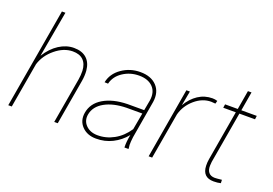

<svg xmlns="http://www.w3.org/2000/svg" viewBox="-104 -1047 1926 1353"><g transform="rotate(20 859.0 -370.0)"><path d="M125 -405.3Q164.6 -469.2 218.3 -503.7Q272 -538.1 329.1 -538.1Q389.6 -538.1 424.3 -506.8Q459 -475.6 464.4 -416.5Q467.3 -379.4 460.4 -338.9L401.9 0H375.5L434.1 -338.9Q439.9 -373 439 -406.2Q436.5 -458 408.4 -485.4Q380.4 -512.7 328.1 -512.2Q261.2 -511.2 199.5 -460.2Q137.7 -409.2 115.7 -338.4L57.1 0H30.8L160.2 -750H186.5Z M901.9 0Q900.4 -43 911.1 -96.7Q870.1 -46.4 813.7 -18.1Q757.3 10.3 691.4 9.8Q625 9.8 585.4 -31.2Q545.9 -72.3 555.7 -133.8Q567.9 -208.5 638.4 -250.5Q709 -292.5 817.4 -294.9H942.9L957 -372.1Q967.3 -437 931.2 -474.4Q895 -511.7 827.1 -511.7Q760.7 -511.7 707 -476.3Q653.3 -440.9 639.6 -383.3L613.3 -384.3Q627 -452.1 688.5 -495.1Q750 -538.1 827.1 -538.1Q907.7 -538.1 950.7 -492.4Q993.7 -446.8 982.4 -371.1L934.1 -88.9L930.7 -55.7Q928.2 -29.8 932.6 -4.4L932.1 0ZM690.9 -16.1Q756.3 -15.1 815.4 -47.6Q874.5 -80.1 916 -142.6L938.5 -268.1H820.3Q721.7 -266.1 657.5 -230.2Q593.3 -194.3 581.5 -131.8Q572.8 -83.5 604.7 -50.3Q636.7 -17.1 690.9 -16.1Z M1398.4 -509.8 1366.7 -512.2Q1301.3 -512.2 1245.1 -463.9Q1189 -415.5 1169.9 -346.2L1109.9 0H1083.5L1174.3 -528.3H1200.7L1180.2 -418.5Q1213.4 -475.1 1261.2 -506.6Q1309.1 -538.1 1367.7 -538.1Q1386.2 -538.1 1404.8 -532.2Z M1610.8 -670.9 1586.4 -528.3H1702.1L1698.7 -501.5H1581.5L1514.6 -114.7L1512.7 -87.9Q1511.2 -54.7 1526.4 -35.9Q1541.5 -17.1 1572.3 -16.6Q1585.9 -16.6 1625.5 -21L1626.5 3.9Q1604 9.8 1573.2 9.8Q1490.2 9.8 1486.8 -75.7Q1485.8 -100.6 1490.2 -126.5L1554.7 -501.5H1460.4L1464.4 -528.3H1559.6L1584 -670.9Z"/></g></svg>

Font: Roboto Thin
Style: Italic
Weight: 250
Italic angle: -12°
Designer: Google
Version: Version 2.134; 2016